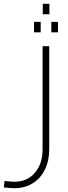

<svg xmlns="http://www.w3.org/2000/svg" viewBox="-80 -743 359 1010"><path d="M-60 243 -56 209Q-20 213 -4 213Q63 213 103.5 166Q144 119 144 42V-500H179V42Q179 103 156 149.5Q133 196 91.5 221.5Q50 247 -4 247Q-24 247 -60 243ZM145 -723H180V-668H145ZM99 -628H134V-573H99ZM190 -628H225V-573H190Z"/></svg>

Font: Cairo ExtraLight
Style: Regular
Weight: 275
Designer: Mohamed Gaber, Accademia di Belle Arti di Urbino and others
Foundry: Kief Type Foundry, Accademia di Belle Arti di Urbino and others
Version: Version 3.011